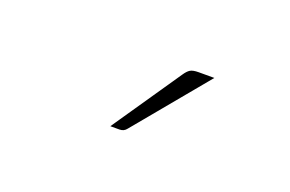

<svg xmlns="http://www.w3.org/2000/svg" viewBox="-36 -801 472 312"><g transform="rotate(20 200.0 -645.0)"><path d="M295.5 -711 191.5 -585.5Q187 -579.5 179.5 -579.5H163.5L244.5 -698Q249.5 -705.5 254 -708.2Q258.5 -711 268.5 -711Z"/></g></svg>

Font: Lato 2
Style: Regular
Weight: 200
Designer: Lukasz Dziedzic with Adam Twardoch and Botio Nikoltchev
Foundry: tyPoland Lukasz Dziedzic
Version: Version 2.015; 2015-08-06; http://www.latofonts.com/